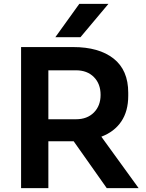

<svg xmlns="http://www.w3.org/2000/svg" viewBox="-20 -980 760 1000"><path d="M398.9 -786.1H268.1L393.1 -960H544.9ZM231.9 0H89.8V-734.9H360.8Q495.6 -734.9 571.8 -674.8Q647.9 -614.7 647.9 -497.1V-481Q647.9 -400.9 611.6 -347.2Q575.2 -293.5 507.8 -268.1L702.1 0H536.1L363.8 -244.1H231.9ZM376 -613.8H231.9V-358.9H376Q434.1 -358.9 469 -394Q503.9 -429.2 503.9 -485.8Q503.9 -543.5 469 -578.6Q434.1 -613.8 376 -613.8Z"/></svg>

Font: Sora SemiBold
Style: Regular
Weight: 600
Designer: Jonathan Barnbrook, Julián Moncada
Foundry: Barnbrook Fonts
Version: Version 2.000